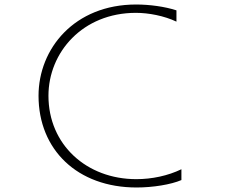

<svg xmlns="http://www.w3.org/2000/svg" viewBox="-20 -793 1040 852"><path d="M785 6V-42C725 -13 654 2 585 2C364 2 195 -151 195 -368C195 -561 347 -736 583 -736C639 -736 708 -723 763 -697V-747C711 -764 643 -773 584 -773C310 -773 151 -577 151 -368C151 -129 323 39 586 39C658 39 739 26 785 6Z"/></svg>

Font: LINE Seed JP_OTF Thin
Style: Regular
Weight: 250
Designer: LY Corporation & Fontrix & Fontworks
Version: Version 1.007